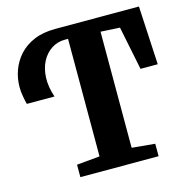

<svg xmlns="http://www.w3.org/2000/svg" viewBox="-108 -848 935 953"><g transform="rotate(-15 359.0 -371.5)"><path d="M189 0V-64L307.5 -75V-679H291.5Q253 -679 222.2 -659Q191.5 -639 173 -604Q154.5 -569 152.2 -522Q150 -475 168.5 -420H26.5Q22.5 -434 17.8 -459.8Q13 -485.5 13 -509.5Q13 -554 28 -595.5Q43 -637 73.2 -670.5Q103.5 -704 149.8 -723.5Q196 -743 259 -743H689L705 -442H616.5L571 -666L472.5 -671.5V-75L591 -64V0Z"/></g></svg>

Font: Merriweather 24pt SemiCondensed Black
Style: Regular
Weight: 900
Width: 4
Designer: Eben Sorkin
Foundry: Eben Sorkin
Version: Version 2.100